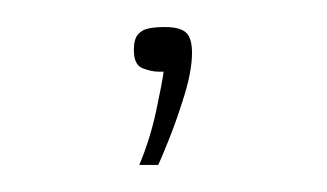

<svg xmlns="http://www.w3.org/2000/svg" viewBox="-20 -486 242 142"><path d="M83 -364Q91 -383 95.5 -404Q100 -425 101 -433Q100 -433 99.5 -433Q99 -433 97 -433Q92 -433 85.5 -435.5Q79 -438 79 -449Q79 -457 82 -460.5Q85 -464 90 -465Q95 -466 102 -466Q113 -466 117.5 -462Q122 -458 122 -447Q122 -434 116.5 -416Q111 -398 105 -383Q99 -368 97 -364Z"/></svg>

Font: Genos Thin Thin
Style: Regular
Weight: 250
Version: Version 1.010